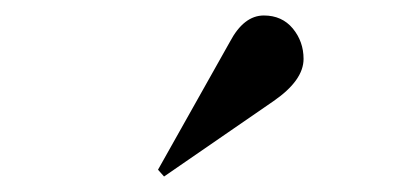

<svg xmlns="http://www.w3.org/2000/svg" viewBox="-20 -810 540 248"><path d="M191.9 -582 184.1 -590.8 276.9 -755.9Q294.9 -790 320.8 -790Q344.2 -790 358.2 -773.2Q372.1 -756.3 372.1 -733.9Q372.1 -706.1 333 -679.2Z"/></svg>

Font: Display Semibold
Style: Regular
Weight: 600
Designer: Latin by Veronika Burian and Jose Scaglione. Greek by Irene Vlachou. Cyrillic by Vera Evstafieva.
Foundry: TypeTogether
Version: Version 3.002